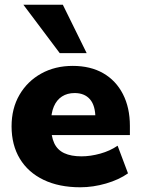

<svg xmlns="http://www.w3.org/2000/svg" viewBox="-20 -782 595 813"><path d="M320 11Q230 11 164.5 -20.5Q99 -52 64 -110Q29 -168 29 -247Q29 -323 62.5 -380.5Q96 -438 154.5 -470.5Q213 -503 288 -503Q363 -503 417 -472Q471 -441 500.5 -383.5Q530 -326 530 -249V-210H178V-294H400L384 -281Q384 -335 361 -361.5Q338 -388 296 -388Q265 -388 242.5 -373.5Q220 -359 208 -331Q196 -303 196 -261V-252Q196 -205 209.5 -176Q223 -147 252 -133.5Q281 -120 325 -120Q363 -120 404.5 -131.5Q446 -143 478 -165L522 -48Q484 -21 429 -5Q374 11 320 11ZM233 -557 79 -762H246L347 -557Z"/></svg>

Font: Nunito Sans 12pt Black
Style: Regular
Weight: 900
Designer: Vernon Adams
Foundry: Vernon Adams
Version: Version 3.101;gftools[0.9.27]